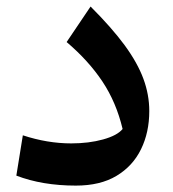

<svg xmlns="http://www.w3.org/2000/svg" viewBox="-20 -564 534 591"><path d="M439.5 -222.2Q439.5 -156.7 414.1 -104.7Q388.7 -52.7 338.6 -22.7Q288.6 7.3 213.4 7.3Q110.4 7.3 30.3 -23.4L50.3 -147.5Q126 -122.6 199.2 -122.6Q253.4 -122.6 297.4 -134.8Q341.3 -147 357.4 -167Q337.9 -249 295.2 -313.2Q252.4 -377.4 185.1 -434.6L258.8 -543.9Q324.2 -478.5 363.8 -424.6Q403.3 -370.6 421.4 -321.5Q439.5 -272.5 439.5 -222.2Z"/></svg>

Font: Pinar-DS3-FD SemiBold
Style: Regular
Weight: 600
Designer: Amin Abedi
Version: Version 3.000